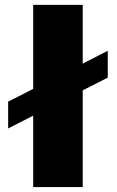

<svg xmlns="http://www.w3.org/2000/svg" viewBox="-20 -762 475 782"><path d="M418.9 -555.2V-445.8L316.9 -394V0H115.2V-291L13.2 -238.8V-348.1L115.2 -399.9V-742.2H316.9V-502.9Z"/></svg>

Font: Montserrat-Arabic ExtraBold
Style: Regular
Weight: 800
Designer: Mohamed Gaber
Foundry: Kief Type Foundry
Version: Version 5.008;PS 005.008;hotconv 1.0.88;makeotf.lib2.5.64775